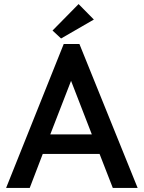

<svg xmlns="http://www.w3.org/2000/svg" viewBox="-20 -923 706 943"><path d="M293 -707H370L656 0H534L469 -167H190L126 0H10ZM227 -263H431L329 -526ZM441 -827 280 -734 238 -773 366 -903Z"/></svg>

Font: Tilda Sans Semibold
Style: Regular
Weight: 600
Designer: ParaType Ltd
Foundry: ParaType Ltd
Version: Version 1.009